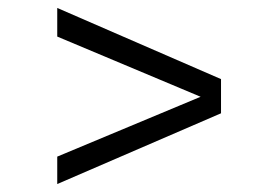

<svg xmlns="http://www.w3.org/2000/svg" viewBox="-20 -601 700 483"><path d="M124 -509V-581L536 -402V-336ZM124 -138V-207L536 -379V-316Z"/></svg>

Font: Wix Madefor Display
Style: Regular
Weight: 400
Designer: Dalton Maag Ltd
Foundry: Dalton Maag Ltd
Version: Version 3.100